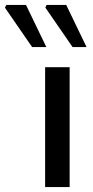

<svg xmlns="http://www.w3.org/2000/svg" viewBox="-107 -763 381 783"><path d="M77 0V-489H177V0ZM24 -571 -87 -732 -81 -743H-1L82 -571ZM189 -571 78 -732 83 -743H163L246 -571Z"/></svg>

Font: Mada Medium
Style: Regular
Weight: 500
Designer: Khaled Hosny
Version: Version 1.5